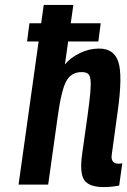

<svg xmlns="http://www.w3.org/2000/svg" viewBox="-20 -750 517 780"><path d="M382.3 -552.7Q342 -552.7 304.5 -534.4Q267 -516.1 243.7 -488.4L278 -730H157.7L55.4 0H175.7L213.7 -270.9Q228.6 -381.6 248.7 -419.4Q268.9 -457.1 311.7 -457.1Q327.3 -457.1 336.1 -451.5Q345 -445.9 347.5 -427.2Q350 -408.6 346.9 -374.1Q343.9 -339.7 335.9 -281.9L314.1 -126.9Q302.7 -48.1 321.9 -19.1Q341.1 10 402.1 10Q416.3 10 430.9 8.6Q445.6 7.3 464.1 3.9L476.9 -87.1Q471.9 -85.4 468.4 -85.3Q465 -85.1 461.3 -85.1Q444.9 -85.1 437.9 -95Q430.9 -104.9 434.3 -124.1L458.9 -303.1Q478.3 -444 460.9 -498.4Q443.6 -552.7 382.3 -552.7ZM90 -581.6H379.6L389.1 -655.4H99.6Z"/></svg>

Font: Secuela ExtLt
Style: Italic
Weight: 200
Italic angle: -8°
Designer: Fernando Haro
Foundry: deFharo
Version: Version 1.704